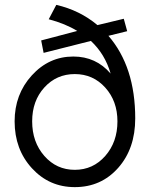

<svg xmlns="http://www.w3.org/2000/svg" viewBox="-20 -760 615 788"><path d="M287 8Q182 8 111 -69.5Q40 -147 40 -262Q40 -373 110.5 -450.5Q181 -528 281 -528Q374 -528 434 -458Q411 -538 353 -592L159 -543L149 -594L297 -633Q248 -663 180 -681L211 -740Q307 -718 380 -657L488 -683L502 -632L425 -613Q535 -486 535 -274Q535 -150 465 -71Q395 8 287 8ZM112 -262Q112 -177 162 -120Q212 -63 287 -63Q362 -63 412 -120Q462 -177 462 -262Q462 -345 412 -400.5Q362 -456 287 -456Q212 -456 162 -401Q112 -346 112 -262Z"/></svg>

Font: Easer Grotesk Light
Style: Regular
Weight: 300
Designer: Boardeaser, Bonnie Shaver-Troup, Thomas Jockin
Foundry: Lexend
Version: Version 1.008;Glyphs 3.1.2 (3151)